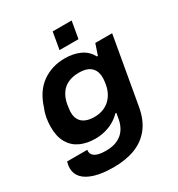

<svg xmlns="http://www.w3.org/2000/svg" viewBox="-211 -855 1097 1184"><g transform="rotate(-30 338.0 -263.0)"><path d="M252 194Q173 194 119.5 178Q66 162 39 133Q12 104 12 64Q12 55 13.5 44Q15 33 19 19H163Q162 23 162 25Q162 27 162 30Q162 46 173.5 58Q185 70 207 76Q229 82 260 82Q310 82 344.5 65.5Q379 49 398.5 19.5Q418 -10 425 -48Q427 -59 428.5 -69.5Q430 -80 432 -89H425Q402 -65 373 -48.5Q344 -32 310.5 -23.5Q277 -15 242 -15Q181 -15 135 -36.5Q89 -58 63.5 -102Q38 -146 38 -214Q38 -247 43.5 -278.5Q49 -310 61 -338Q93 -441 162.5 -490Q232 -539 323 -539Q383 -539 430 -518Q477 -497 502 -450H509L535 -527H655L571 -49Q556 35 513.5 89Q471 143 405 168.5Q339 194 252 194ZM304 -134Q335 -134 362 -143.5Q389 -153 409.5 -171Q430 -189 443.5 -214Q457 -239 463 -271Q465 -283 466 -291.5Q467 -300 467.5 -306.5Q468 -313 468 -318Q468 -351 455.5 -373.5Q443 -396 418 -407.5Q393 -419 355 -419Q311 -419 278 -404Q245 -389 224.5 -359Q204 -329 196 -286Q194 -270 192.5 -260Q191 -250 190.5 -243Q190 -236 190 -230Q190 -200 202.5 -178.5Q215 -157 240.5 -145.5Q266 -134 304 -134ZM322 -599 343 -720H478L457 -599Z"/></g></svg>

Font: Archivo SemiExpanded
Style: Bold Italic
Weight: 700
Width: 6
Italic angle: -10°
Designer: Hector Gatti
Foundry: Omnibus-Type
Version: Version 2.001